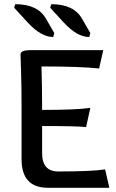

<svg xmlns="http://www.w3.org/2000/svg" viewBox="-20 -888 550 908"><path d="M497.1 0H206.5Q82 0 82 -134.8V-375.5Q82 -486.8 79.6 -548.3Q77.1 -609.9 77.1 -630.4Q77.1 -640.1 87.9 -645.5Q98.6 -650.9 130.4 -650.9H468.3L448.7 -564Q364.3 -573.7 176.3 -573.7Q179.2 -470.7 179.2 -368.2Q344.2 -368.2 407.2 -377.9L387.2 -287.1Q344.2 -292 179.2 -292V-164.1Q179.2 -77.1 255.4 -77.1Q413.6 -77.1 477.1 -86.9ZM231.4 -712.9Q174.3 -712.9 110.4 -782.2L46.9 -851.6L52.2 -868.2Q158.2 -868.2 197.3 -799.8L236.8 -731.4ZM401.9 -712.9Q344.7 -712.9 280.8 -782.2L217.3 -851.6L222.7 -868.2Q328.6 -868.2 367.7 -799.8L407.2 -731.4Z"/></svg>

Font: Bainsley
Style: Regular
Weight: 400
Designer: Paul James MIller
Foundry: High-Logic / Made with FontCreator
Version: Version 1.411;March 28, 2021;FontCreator 13.0.0.2683 64-bit